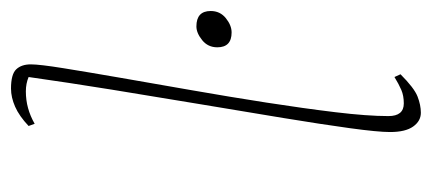

<svg xmlns="http://www.w3.org/2000/svg" viewBox="-238 -535 785 349"><g transform="rotate(-90 154.5 -360.5)"><path d="M124 12Q109 12 99 -2Q89 -16 89 -44Q89 -66 96 -117Q103 -168 114.5 -238Q126 -308 139.5 -388.5Q153 -469 166 -549.5Q179 -630 189 -701Q177 -706 163 -706Q147 -706 132.5 -702Q118 -698 104 -690L100 -701Q118 -718 135 -725.5Q152 -733 168 -733Q194 -733 203 -723.5Q212 -714 212 -697Q212 -681 205 -637.5Q198 -594 187.5 -533.5Q177 -473 165 -404.5Q153 -336 142.5 -268.5Q132 -201 125 -143Q118 -85 118 -47Q118 -19 141 -19Q155 -19 165.5 -23.5Q176 -28 189 -36L194 -25Q169 0 153.5 6Q138 12 124 12ZM270 -332Q243 -332 243 -358Q243 -375 256 -385.5Q269 -396 281 -396Q309 -396 309 -370Q309 -353 296 -342.5Q283 -332 270 -332Z"/></g></svg>

Font: Petrona Thin
Style: Italic
Weight: 100
Italic angle: -9°
Designer: Ringo R. Seeber
Foundry: Ringo R. Seeber
Version: Version 2.001; ttfautohint (v1.8.3)